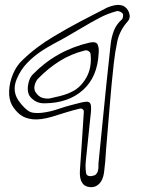

<svg xmlns="http://www.w3.org/2000/svg" viewBox="-20 -669 580 788"><path d="M324 -209Q325 -216 319.5 -220.5Q314 -225 307 -223Q277 -216 248.5 -207Q220 -198 194 -190Q146 -176 114 -179.5Q82 -183 62 -199Q42 -215 29 -238Q16 -262 17.5 -296.5Q19 -331 33.5 -365.5Q48 -400 73 -423Q102 -451 134 -475Q166 -499 200 -519Q253 -551 309 -580.5Q365 -610 420 -638Q432 -643 446.5 -646.5Q461 -650 474 -648Q490 -646 500 -634Q510 -622 512 -607Q514 -592 504 -581Q471 -544 461.5 -499.5Q452 -455 447 -409Q437 -320 430 -230.5Q423 -141 415 -51Q414 -29 412 -6.5Q410 16 407 39Q403 69 387.5 85Q372 101 350 99Q304 96 308 30Q312 -27 316 -86Q320 -145 324 -209ZM332 -6Q332 -2 331.5 2.5Q331 7 331 11Q331 25 333 40Q335 55 354 54Q359 53 366.5 51Q374 49 379.5 38.5Q385 28 384 3Q395 -104 405.5 -212.5Q416 -321 428 -430Q431 -458 434 -486.5Q437 -515 447 -542Q457 -569 481 -590Q484 -593 485 -601.5Q486 -610 484 -613Q480 -618 472 -621.5Q464 -625 458 -623Q440 -618 423 -611.5Q406 -605 389 -596Q353 -577 317 -555.5Q281 -534 246 -514Q222 -501 198 -488Q174 -475 151 -460Q118 -438 91 -410Q64 -382 48 -343Q27 -291 62 -248Q79 -226 96 -214Q113 -202 151 -206Q185 -210 217 -221Q249 -232 281 -240Q317 -250 333 -251.5Q349 -253 352.5 -239.5Q356 -226 351 -189Q346 -143 341.5 -97.5Q337 -52 332 -6ZM385 -453Q381 -354 321 -300Q261 -246 164 -245Q139 -244 121 -256.5Q103 -269 98 -282Q91 -299 96 -324.5Q101 -350 114 -363Q210 -462 347 -494Q375 -500 381 -485.5Q387 -471 385 -453ZM352 -444Q352 -453 344.5 -458.5Q337 -464 329 -462Q272 -448 225 -418.5Q178 -389 138 -348Q128 -339 123 -322Q118 -305 125 -292Q138 -272 154 -267.5Q170 -263 184 -265Q207 -270 230.5 -276Q254 -282 276 -293Q311 -310 334 -350Q357 -390 352 -444Z"/></svg>

Font: Shizuru
Style: Regular
Weight: 400
Version: Version 1.000